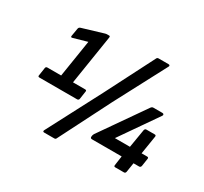

<svg xmlns="http://www.w3.org/2000/svg" viewBox="-146 -896 1210 1137"><g transform="rotate(30 459.5 -327.5)"><path d="M83 -236Q71 -236 74 -247L82 -301Q84 -311 94 -311H188L228 -564L137 -538Q123 -533 124 -544L133 -597Q134 -604 137 -607.5Q140 -611 146 -613L289 -656Q292 -657 295.5 -657.5Q299 -658 302 -658H316Q324 -658 322 -647L269 -311H352Q363 -311 361 -301L353 -247Q351 -236 340 -236ZM270 32Q258 32 263 20L457 -351L625 -680Q629 -687 637 -687H706Q711 -687 713.5 -683.5Q716 -680 713 -675L528 -324L351 25Q348 32 339 32ZM737 0Q727 0 729 -11L738 -75H535Q523 -75 524 -87L525 -95Q526 -99 527.5 -102.5Q529 -106 531 -109L740 -409Q747 -419 756 -419H818Q825 -419 827.5 -414.5Q830 -410 826 -404L649 -149H752L773 -275Q776 -286 786 -286H842Q853 -286 851 -275L831 -150H869Q880 -150 878 -139L870 -86Q867 -75 857 -75H819L809 -11Q808 -6 805 -3Q802 0 797 0Z"/></g></svg>

Font: Sofia Sans SemiBold
Style: Italic
Weight: 600
Italic angle: -9°
Designer: Botio Nikoltchev, Ani Petrova
Foundry: lettersoup
Version: Version 4.100-B